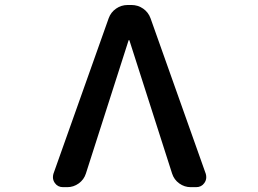

<svg xmlns="http://www.w3.org/2000/svg" viewBox="-20 -775 1040 774"><path d="M749 -20.5Q723.6 -20.5 702.6 -35.6Q681.6 -50.8 673.8 -75.2L502 -611.3Q502 -613.3 500 -613.3Q498 -613.3 498 -611.3L326.2 -75.2Q318.4 -50.8 297.4 -35.6Q276.4 -20.5 251 -20.5H234.4Q212.9 -20.5 201.2 -37.1Q193.4 -47.9 193.4 -60.5Q193.4 -67.4 195.3 -74.2L418 -701.2Q426.8 -725.6 447.8 -740.2Q468.8 -754.9 495.1 -754.9H509.8Q536.1 -754.9 557.1 -740.2Q578.1 -725.6 586.9 -701.2L809.6 -74.2Q811.5 -67.4 811.5 -60.5Q811.5 -47.9 803.7 -37.1Q792 -20.5 770.5 -20.5Z"/></svg>

Font: Rounded Mgen+ 1mn medium
Style: Regular
Weight: 500
Designer: [Source Han Sans]
Ryoko NISHIZUKA  (kana & ideographs); Paul D. Hunt (Latin, Greek & Cyrillic); Wenlong ZHANG  (bopomofo
Version: Version 1.059.20150602